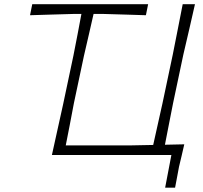

<svg xmlns="http://www.w3.org/2000/svg" viewBox="-20 -733 962 908"><path d="M761 154.5 790.5 0H225.5Q239 -61.5 251.2 -116.5Q263.5 -171.5 278 -237.5L327 -469Q338 -524.5 347 -571.5Q356 -618.5 365 -667H325.5Q262.5 -665.5 214 -663.8Q165.5 -662 122 -661L132.5 -713H680.5L670 -661Q627.5 -662 580 -663.8Q532.5 -665.5 470.5 -667H422.5Q411.5 -619 400.8 -572Q390 -525 377 -469L329.5 -245Q319 -189 309.8 -141.5Q300.5 -94 291 -45.5H602.5Q627 -46 652.5 -46.5Q678 -47 704.5 -47.5Q715 -95.5 725.8 -143.2Q736.5 -191 748.5 -245L797 -474.5Q810.5 -541 821.2 -596.8Q832 -652.5 844 -713H902Q888.5 -653 875.5 -596.8Q862.5 -540.5 847 -474.5L798.5 -245Q788 -191 778.5 -143.5Q769 -96 760 -48.5Q804.5 -49.5 851.5 -50.5Q845 -22.5 838.8 4.5Q832.5 31.5 826.5 56Q822 81 817.2 106Q812.5 131 808 154.5Z"/></svg>

Font: Commissioner Loud ExtraLight
Style: Italic
Weight: 200
Italic angle: -12°
Designer: Kostas Bartsokas
Foundry: Kostas Bartsokas
Version: Version 1.000; ttfautohint (v1.8.3)